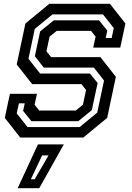

<svg xmlns="http://www.w3.org/2000/svg" viewBox="-20 -720 691 1005"><path d="M86 0 5 -103 32 -229H173.5L161 -172L185 -141.5H377L414 -172L430.5 -249L406.5 -279.5H148.5L67.5 -382.5L113 -597L238 -700H555.5L636.5 -597L609.5 -471H468L480.5 -528L456.5 -558.5H277L239.5 -528L223 -451.5L247.5 -421H505.5L586.5 -318L541 -103L416 0ZM124 -55H397L489 -130.5L524.5 -298.5L471.5 -366H209.5L162.5 -425.5L190 -555.5L261.5 -613.5H498.5L541.5 -560L533.5 -521H564.5L575.5 -573L519 -644.5H254.5L162 -568.5L129 -412.5L190 -335H451L491 -285.5L460.5 -143.5L389.5 -85.5H144.5L101 -139.5L109.5 -179H79L67.5 -126.5ZM72.5 265 178.5 36H314L185.5 265ZM141.5 218.5H161.5L234 93.5H200.5Z"/></svg>

Font: Tourney Thin SemiBold
Style: Italic
Weight: 600
Italic angle: -12°
Version: Version 1.015